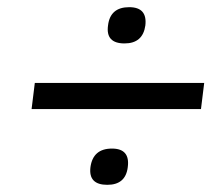

<svg xmlns="http://www.w3.org/2000/svg" viewBox="-20 -573 622 535"><path d="M281 -502Q287 -553 340 -553Q391 -553 385 -502Q378 -452 327 -452Q274 -452 281 -502ZM68 -269 77 -342H549L540 -269ZM232 -107Q239 -159 292 -159Q343 -159 336 -107Q330 -58 279 -58Q226 -58 232 -107Z"/></svg>

Font: Haskoy
Style: Italic
Weight: 400
Designer: Ertekin Erdin
Foundry: Ertekin Erdin
Version: Version 2.000; ttfautohint (v1.8.4.7-5d5b)